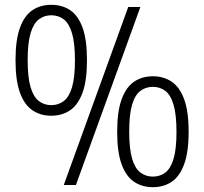

<svg xmlns="http://www.w3.org/2000/svg" viewBox="-20 -769 848 798"><path d="M193 -288Q149 -288 115.5 -310.2Q82 -332.5 63.2 -383Q44.5 -433.5 44.5 -518.5Q44.5 -604 63.2 -654.5Q82 -705 115.2 -727Q148.5 -749 193 -749Q238 -749 271.2 -727Q304.5 -705 323 -654.5Q341.5 -604 341.5 -518.5Q341.5 -433.5 322.8 -383Q304 -332.5 270.8 -310.2Q237.5 -288 193 -288ZM245 0 513 -740H563.5L295.5 0ZM193 -332Q222.5 -332 244.8 -348.8Q267 -365.5 279.2 -406Q291.5 -446.5 291.5 -518Q291.5 -590.5 279.2 -631.2Q267 -672 244.8 -688.8Q222.5 -705.5 193 -705.5Q164 -705.5 141.8 -688.8Q119.5 -672 107.2 -631.5Q95 -591 95 -519.5Q95 -447 107.2 -406.2Q119.5 -365.5 141.8 -348.8Q164 -332 193 -332ZM615.5 9Q571 9 537.5 -13.2Q504 -35.5 485.5 -86Q467 -136.5 467 -221.5Q467 -306.5 485.8 -357Q504.5 -407.5 537.8 -429.8Q571 -452 615.5 -452Q659.5 -452 693 -429.8Q726.5 -407.5 745.2 -357Q764 -306.5 764 -221.5Q764 -136.5 745.2 -86Q726.5 -35.5 693.2 -13.2Q660 9 615.5 9ZM615.5 -35Q644.5 -35 666.8 -51.5Q689 -68 701.2 -108.5Q713.5 -149 713.5 -220.5Q713.5 -293 701.2 -334Q689 -375 666.8 -391.5Q644.5 -408 615.5 -408Q586 -408 563.8 -391.5Q541.5 -375 529.2 -334.5Q517 -294 517 -222.5Q517 -150 529.2 -109.2Q541.5 -68.5 563.8 -51.8Q586 -35 615.5 -35Z"/></svg>

Font: Encode Sans Cnd Lt
Style: Regular
Weight: 300
Width: 3
Designer: Multiple Designers
Foundry: Impallari Type
Version: Version 3.002; ttfautohint (v1.8.3) -l 8 -r 50 -G 200 -x 14 